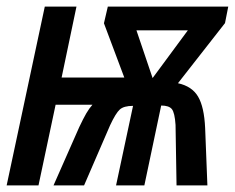

<svg xmlns="http://www.w3.org/2000/svg" viewBox="-23 -560 711 580"><path d="M-2.9 0 112.3 -540H208L163.1 -325.7H352.5L291 -489.7L302.7 -540H666.5L656.7 -490.2L514.6 -308.6Q557.1 -299.3 575.4 -268.1Q593.8 -236.8 596.7 -173.3L603.5 0H510.3L507.3 -182.6Q504.9 -219.7 496.1 -230.5Q487.3 -241.2 463.9 -241.2L413.1 0H327.6L378.9 -240.2Q351.1 -240.2 338.9 -229.2Q326.7 -218.3 309.6 -181.6L231 0H138.7L216.3 -175.8Q228.5 -201.7 237.5 -217.3Q246.6 -232.9 256.3 -243.7H145L93.3 0ZM438 -324.2 544.4 -468.3H389.2Z"/></svg>

Font: Open Sans Condensed SemiBold
Style: Italic
Weight: 600
Width: 3
Italic angle: -12°
Designer: Monotype Design Team
Foundry: Monotype Imaging Inc.
Version: Version 3.000; ttfautohint (v1.8.4)